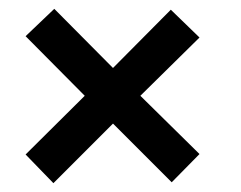

<svg xmlns="http://www.w3.org/2000/svg" viewBox="-20 -518 546 435"><path d="M101 -103 38 -168 172 -301 38 -436 103 -498 236 -364 367 -496 432 -433 298 -301 432 -169 369 -105 236 -238Z"/></svg>

Font: Manuale ExtraBold
Style: Italic
Weight: 800
Italic angle: -11°
Designer: Eduardo Tunni / Pablo Cosgaya
Foundry: Eduardo Tunni / Pablo Cosgaya
Version: Version 1.002